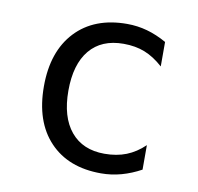

<svg xmlns="http://www.w3.org/2000/svg" viewBox="-61 -528 622 603"><g transform="rotate(10 250.0 -226.5)"><path d="M424.8 -22.5Q394.5 -5.9 362.8 2.9Q331.1 11.7 297.9 11.7Q193.4 11.7 133.8 -51.3Q74.2 -114.3 74.2 -226.6Q74.2 -337.9 133.8 -401.4Q193.4 -464.8 297.9 -464.8Q331.1 -464.8 362.3 -456.1Q393.6 -447.3 424.8 -429.7V-351.6Q395.5 -377.9 365.7 -389.6Q335.9 -401.4 297.9 -401.4Q227.5 -401.4 189.9 -356Q152.3 -310.5 152.3 -226.6Q152.3 -142.6 190.4 -96.7Q228.5 -50.8 297.9 -50.8Q336.9 -50.8 367.7 -63Q398.4 -75.2 424.8 -100.6Z"/></g></svg>

Font: BabelStone Xiangqi Colour
Style: Regular
Weight: 400
Designer: Andrew West
Foundry: BabelStone
Version: Version 11.001 November 01, 2021